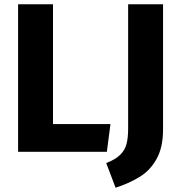

<svg xmlns="http://www.w3.org/2000/svg" viewBox="-20 -713 848 902"><path d="M229 -130H499L482 0H65V-693H229ZM746 -105Q746 -22 716.5 32Q687 86 638.5 116.5Q590 147 523 169L479 53Q523 36 545 14Q567 -8 574.5 -37Q582 -66 582 -111V-693H746Z"/></svg>

Font: FiraGOUPP
Style: Bold
Weight: 700
Designer: bBox Type
Foundry: bBox Type GmbH
Version: Version 1.001